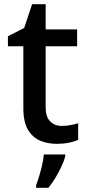

<svg xmlns="http://www.w3.org/2000/svg" viewBox="-20 -680 419 921"><path d="M253 10Q209 10 173 -5Q137 -20 114.5 -57Q92 -94 92 -161V-458H18V-506L96 -546L134 -660H199V-539H350V-458H199V-165Q199 -120 220.5 -98Q242 -76 277 -76Q298 -76 319 -80Q340 -84 355 -89V-9Q338 -1 310.5 4.5Q283 10 253 10ZM293 70Q288 90 275.5 117Q263 144 247 171Q231 198 212 221H153V209Q160 191 168 164.5Q176 138 182.5 110Q189 82 190 61H293Z"/></svg>

Font: Noto Sans Symbols Medium
Style: Regular
Weight: 500
Version: Version 2.002